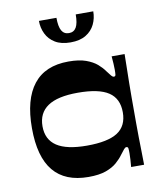

<svg xmlns="http://www.w3.org/2000/svg" viewBox="-81 -767 709 843"><g transform="rotate(-10 273.5 -345.5)"><path d="M246.3 10.6Q142.2 10.6 90.1 -52.3Q37.9 -115.3 37.9 -243.3Q37.9 -371.4 90.1 -437.7Q142.2 -504 246.3 -504Q293.6 -504 324 -493Q354.3 -482 373 -465.9Q391.6 -449.7 402.3 -434.1Q414.6 -417.4 420.6 -410.6Q426.6 -403.7 431.6 -403.7Q438.7 -403.7 439.7 -410.9Q440.7 -418 440.7 -434Q440.7 -444.4 439.8 -460.5Q439 -476.7 437.3 -493.4H495.1Q494.8 -464.2 494.1 -431.7Q493.4 -399.2 492.9 -366Q492.4 -332.8 492.4 -301.8Q492.4 -270.7 492.4 -243.3Q492.4 -216.7 492.4 -186.3Q492.4 -155.9 492.9 -124Q493.4 -92.1 494.1 -60.7Q494.8 -29.2 495.1 0H437.3Q439 -16.7 439.8 -33Q440.7 -49.4 440.7 -60.4Q440.7 -75.7 439.7 -82.7Q438.7 -89.7 431.6 -89.7Q426.6 -89.7 420.6 -82.8Q414.6 -76 402.3 -59.3Q391.6 -44.3 373 -27.8Q354.3 -11.3 324 -0.3Q293.6 10.6 246.3 10.6ZM263 -126.1Q356.4 -126.1 399.7 -154.2Q443 -182.2 443 -243.3Q443 -304.5 399.7 -333.2Q356.4 -361.9 263 -361.9Q172.7 -361.9 128.9 -332.2Q85 -302.5 85 -243.3Q85 -184.2 128.9 -155.1Q172.7 -126.1 263 -126.1ZM271 -585Q229.3 -585 202.6 -601.2Q175.9 -617.4 162.9 -644.2Q149.9 -671.1 149.9 -702.1H228Q228 -663.1 238.5 -644.7Q249 -626.4 271 -626.4Q293 -626.4 303.5 -644.7Q314 -663.1 314 -702.1H392.2Q392.2 -671.1 379.2 -644.2Q366.2 -617.4 339.5 -601.2Q312.8 -585 271 -585Z"/></g></svg>

Font: Ojuju ExtraLight
Style: Regular
Weight: 200
Designer: Chisaokwu Joboson, Mirko Velimirovic
Foundry: Udi Foundry
Version: Version 1.000